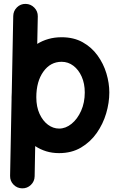

<svg xmlns="http://www.w3.org/2000/svg" viewBox="-20 -750 622 1012"><path d="M304.7 -553.7Q368.7 -553.7 415.8 -527.3Q462.9 -501 494.1 -457.8Q525.4 -414.6 540.8 -363.3Q556.2 -312 556.2 -262.7Q556.2 -208.5 539.6 -152.3Q522.9 -96.2 489.7 -48.8Q456.5 -1.5 407 27.8Q357.4 57.1 291.5 57.1Q254.9 57.1 223.4 47.4Q191.9 37.6 165.5 20L162.6 179.2Q162.1 206.1 142.8 224.6Q123.5 243.2 96.7 242.7Q69.8 242.2 51.3 223.1Q32.7 204.1 33.2 177.2L41 -227.1Q41 -232.4 41 -237.3Q41 -250 42 -263.2L49.8 -665.5Q50.3 -692.4 69.3 -711.2Q88.4 -730 115.2 -729.5Q142.1 -729 160.9 -709.7Q179.7 -690.4 179.2 -663.6L176.3 -518.6Q202.6 -535.2 234.9 -544.4Q267.1 -553.7 304.7 -553.7ZM304.7 -424.3Q245.6 -424.3 208.5 -372.3Q171.4 -320.3 171.4 -237.3Q171.4 -187 188.5 -149.9Q205.6 -112.8 232.9 -92.5Q260.3 -72.3 291.5 -72.3Q326.2 -72.3 357.2 -97.4Q388.2 -122.6 407.5 -165.8Q426.8 -209 426.8 -262.7Q426.8 -309.6 410.6 -345.9Q394.5 -382.3 366.9 -403.3Q339.4 -424.3 304.7 -424.3Z"/></svg>

Font: Mikhak-DS1-FD Bold
Style: Bold
Weight: 700
Designer: Amin Abedi
Version: Version 3.2